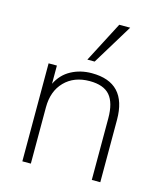

<svg xmlns="http://www.w3.org/2000/svg" viewBox="-112 -832 777 916"><g transform="rotate(15 276.5 -374.5)"><path d="M85 0V-484H126V-394Q150 -443 195.5 -467.5Q241 -492 297 -492Q470 -492 470 -308V0H428V-304Q428 -381 397 -417Q366 -453 297 -453Q220 -453 173.5 -405.5Q127 -358 127 -278V0ZM259 -549 363 -749H417L295 -549Z"/></g></svg>

Font: Nunito Sans ExtraLight
Style: Regular
Weight: 200
Designer: Vernon Adams
Foundry: Vernon Adams
Version: Version 3.006; ttfautohint (v1.8.3)